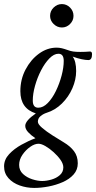

<svg xmlns="http://www.w3.org/2000/svg" viewBox="-66 -650 472 943"><path d="M102 273Q65 273 31 261Q-3 249 -24.5 225Q-46 201 -46 167Q-46 134 -21.5 107.5Q3 81 39 61Q75 41 108 29Q87 15 72.5 -0.5Q58 -16 58 -32Q58 -57 110 -93Q34 -117 34 -202Q34 -260 59.5 -308.5Q85 -357 125.5 -386.5Q166 -416 212 -416Q225 -416 237.5 -413Q250 -410 264 -405Q280 -399 293.5 -397Q307 -395 329 -395Q340 -395 352 -395.5Q364 -396 376 -397Q386 -397 386 -384Q386 -355 368 -355Q355 -355 335.5 -359Q316 -363 291 -372Q308 -349 308 -301Q308 -259 289.5 -216.5Q271 -174 238 -141.5Q205 -109 163 -96Q147 -91 133.5 -80Q120 -69 120 -52Q120 -40 141 -22Q162 -4 192 15Q222 34 247 49Q279 68 297.5 92.5Q316 117 316 152Q316 184 295.5 207Q275 230 242 244.5Q209 259 172 266Q135 273 102 273ZM122 -121Q146 -121 168.5 -144Q191 -167 208.5 -203Q226 -239 236.5 -278.5Q247 -318 247 -351Q247 -386 221 -386Q199 -386 176.5 -363Q154 -340 135.5 -304Q117 -268 106 -228.5Q95 -189 95 -156Q95 -121 122 -121ZM141 239Q162 239 186.5 232Q211 225 228 210Q245 195 245 172Q245 155 231.5 135.5Q218 116 197.5 97.5Q177 79 157 67.5Q137 56 123 56Q104 56 82 71.5Q60 87 44 110.5Q28 134 28 160Q28 187 47 204.5Q66 222 92.5 230.5Q119 239 141 239ZM238 -515Q215 -515 197.5 -532Q180 -549 180 -572Q180 -596 197.5 -613Q215 -630 238 -630Q261 -630 278 -613Q295 -596 295 -572Q295 -549 278 -532Q261 -515 238 -515Z"/></svg>

Font: Junicode Two Beta Condensed
Style: Italic
Weight: 400
Width: 3
Italic angle: -9°
Version: Version 1.053; ttfautohint (v1.8.4)